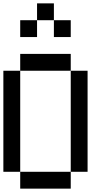

<svg xmlns="http://www.w3.org/2000/svg" viewBox="-20 -1120 640 1140"><path d="M0 -100V-700H100V-100ZM100 -100H400V0H100ZM100 -700V-800H400V-700ZM100 -900V-1000H200V-900ZM300 -1100V-1000H200V-1100ZM300 -1000H400V-900H300ZM400 -100V-700H500V-100Z"/></svg>

Font: Galmuri9 Regular
Style: Regular
Weight: 400
Designer: Lee Minseo (quiple)
Version: Version 2.399;hotconv 1.1.1;makeotfexe 2.6.0 DEVELOPMENT